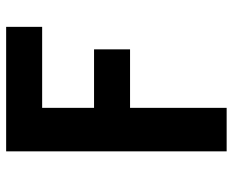

<svg xmlns="http://www.w3.org/2000/svg" viewBox="-88 -688 775 640"><g transform="rotate(-90 300.0 -367.5)"><path d="M116 0V-735H531V-615H261V-442H456V-322H261V0Z"/></g></svg>

Font: Iosevka Curly Heavy Extended
Style: Regular
Weight: 900
Width: 7
Monospace: yes
Designer: Belleve Invis
Foundry: Belleve Invis
Version: Version 11.1.0; ttfautohint (v1.8.3)